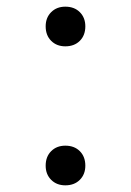

<svg xmlns="http://www.w3.org/2000/svg" viewBox="-20 -548 393 576"><path d="M176 -409Q150 -409 133.5 -425.5Q117 -442 117 -469Q117 -495 133.5 -511.5Q150 -528 176 -528Q203 -528 219.5 -511.5Q236 -495 236 -469Q236 -442 219.5 -425.5Q203 -409 176 -409ZM176 8Q150 8 133.5 -8.5Q117 -25 117 -51Q117 -78 133.5 -94.5Q150 -111 176 -111Q203 -111 219.5 -94.5Q236 -78 236 -51Q236 -25 219.5 -8.5Q203 8 176 8Z"/></svg>

Font: M PLUS 2
Style: Regular
Weight: 400
Designer: Coji Morishita
Foundry: UNDERFOREST DESIGN
Version: Version 1.001